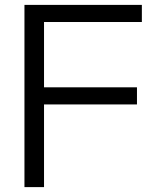

<svg xmlns="http://www.w3.org/2000/svg" viewBox="-20 -765 640 785"><path d="M80 0V-745H560V-675H160V-408H540V-338H160V0Z"/></svg>

Font: Plus Jakarta Display Light
Style: Regular
Weight: 300
Designer: Gumpita Rahayu
Foundry: Tokotype Studio
Version: Version 1.000;hotconv 1.0.109;makeotfexe 2.5.65596